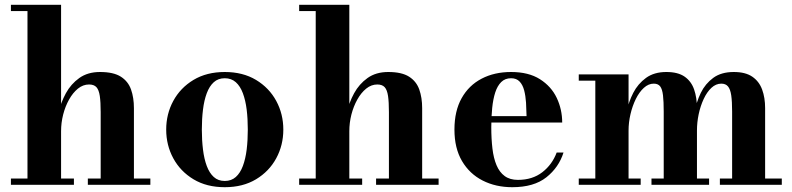

<svg xmlns="http://www.w3.org/2000/svg" viewBox="-20 -770 3302 800"><path d="M25.5 0V-26H94.5V-724H25.5V-750H234.5V-26H288V0ZM346 0V-26H399.5V-303Q399.5 -345 395.8 -370.2Q392 -395.5 381.8 -406.8Q371.5 -418 351 -418Q326 -418 304.8 -400.8Q283.5 -383.5 267.8 -355.2Q252 -327 243.2 -292.8Q234.5 -258.5 234.5 -223.5L214.5 -223Q214.5 -258 224 -300.5Q233.5 -343 254.5 -381.5Q275.5 -420 310.5 -445Q345.5 -470 396.5 -470Q453 -470 483.5 -450.5Q514 -431 526 -397Q538 -363 538 -319.5V-26H606.5V0Z M916.5 10Q841 10 786.2 -23Q731.5 -56 702 -110.5Q672.5 -165 672.5 -230Q672.5 -295 702 -349.5Q731.5 -404 786.2 -437Q841 -470 916.5 -470Q992 -470 1046.8 -437Q1101.5 -404 1131 -349.5Q1160.5 -295 1160.5 -230Q1160.5 -165 1131 -110.5Q1101.5 -56 1046.8 -23Q992 10 916.5 10ZM916.5 -16Q944 -16 962.5 -32.5Q981 -49 992 -78.5Q1003 -108 1007.8 -146.8Q1012.5 -185.5 1012.5 -230Q1012.5 -275 1007.8 -313.5Q1003 -352 992 -381.5Q981 -411 962.5 -427.5Q944 -444 916.5 -444Q889 -444 870.8 -427.5Q852.5 -411 841.5 -381.5Q830.5 -352 825.8 -313.5Q821 -275 821 -230Q821 -185.5 825.8 -146.8Q830.5 -108 841.5 -78.5Q852.5 -49 870.8 -32.5Q889 -16 916.5 -16Z M1226.5 0V-26H1295.5V-724H1226.5V-750H1435.5V-26H1489V0ZM1547 0V-26H1600.5V-303Q1600.5 -345 1596.8 -370.2Q1593 -395.5 1582.8 -406.8Q1572.5 -418 1552 -418Q1527 -418 1505.8 -400.8Q1484.5 -383.5 1468.8 -355.2Q1453 -327 1444.2 -292.8Q1435.5 -258.5 1435.5 -223.5L1415.5 -223Q1415.5 -258 1425 -300.5Q1434.5 -343 1455.5 -381.5Q1476.5 -420 1511.5 -445Q1546.5 -470 1597.5 -470Q1654 -470 1684.5 -450.5Q1715 -431 1727 -397Q1739 -363 1739 -319.5V-26H1807.5V0Z M2114.5 10Q2045.5 10 1991 -17.8Q1936.5 -45.5 1905 -99Q1873.5 -152.5 1873.5 -230Q1873.5 -307.5 1903.5 -361Q1933.5 -414.5 1986.8 -442.2Q2040 -470 2109.5 -470Q2182.5 -470 2229.8 -440Q2277 -410 2299.8 -362Q2322.5 -314 2322.5 -259.5H1940V-286H2174Q2173.5 -314.5 2171.8 -342.5Q2170 -370.5 2164 -393.5Q2158 -416.5 2145 -430.2Q2132 -444 2109.5 -444Q2084.5 -444 2068.5 -428.2Q2052.5 -412.5 2043.5 -384.8Q2034.5 -357 2030.8 -320Q2027 -283 2027 -240Q2027 -191.5 2031.8 -151.2Q2036.5 -111 2048.8 -81.8Q2061 -52.5 2082.8 -36.5Q2104.5 -20.5 2138 -20.5Q2198.5 -20.5 2239.8 -52.5Q2281 -84.5 2299.5 -134.5H2328Q2308.5 -72.5 2256.5 -31.2Q2204.5 10 2114.5 10Z M2599 -460V-26H2649.5V0H2391.5V-26H2460.5V-434H2391.5V-460ZM2884 -319.5V-26H2934.5V0H2694.5V-26H2745.5V-305Q2745.5 -347 2742.5 -372.8Q2739.5 -398.5 2730.8 -410Q2722 -421.5 2704 -421.5Q2682 -421.5 2662.8 -404Q2643.5 -386.5 2629.2 -357.5Q2615 -328.5 2607 -294.2Q2599 -260 2599 -226L2582.5 -225.5Q2582.5 -260.5 2590.8 -302.8Q2599 -345 2618.5 -383Q2638 -421 2671.8 -445.5Q2705.5 -470 2756.5 -470Q2805 -470 2832.8 -450.5Q2860.5 -431 2872.2 -397Q2884 -363 2884 -319.5ZM3168 -319.5V-26H3237.5V0H2979.5V-26H3030.5V-305Q3030.5 -347 3026.8 -372.8Q3023 -398.5 3013.2 -410Q3003.5 -421.5 2985.5 -421.5Q2963 -421.5 2944.2 -404Q2925.5 -386.5 2912 -357.5Q2898.5 -328.5 2891.2 -294.2Q2884 -260 2884 -226L2867 -225.5Q2867 -260.5 2874.2 -302.8Q2881.5 -345 2900 -383Q2918.5 -421 2951.8 -445.5Q2985 -470 3037.5 -470Q3086 -470 3114.5 -450.5Q3143 -431 3155.5 -397Q3168 -363 3168 -319.5Z"/></svg>

Font: Bodoni Moda 9pt
Style: Bold
Weight: 700
Designer: Owen Earl
Foundry: indestructible type
Version: Version 2.005